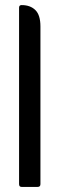

<svg xmlns="http://www.w3.org/2000/svg" viewBox="-20 -586 234 755"><path d="M65 149Q55 149 55 138V-556Q55 -566 65 -566Q99 -566 119 -546.5Q139 -527 139 -482V138Q139 149 128 149Z"/></svg>

Font: Zain
Style: Bold
Weight: 700
Designer: Zain,Boutros
Foundry: Mobile Telecommunications Company (Zain), 2024
Version: Version 1.50; ttfautohint (v1.8.4)